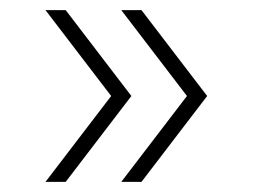

<svg xmlns="http://www.w3.org/2000/svg" viewBox="-20 -490 500 380"><path d="M70 -130 200 -300 70 -470H110L240 -300L110 -130ZM220 -130 350 -300 220 -470H260L390 -300L260 -130Z"/></svg>

Font: Red Rose Light
Style: Regular
Weight: 300
Designer: Jaikishan Patel
Version: Version 1.001; ttfautohint (v1.8.3)